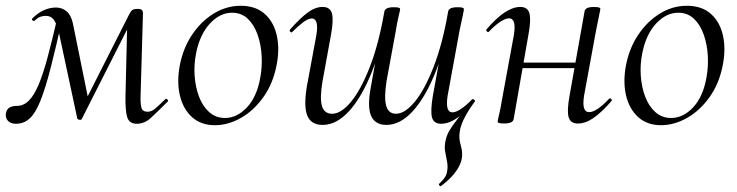

<svg xmlns="http://www.w3.org/2000/svg" viewBox="-26 -419 2550 664"><path d="M447 9Q421.6 9 414.3 -12.7Q407 -34.4 408 -86.6L414.2 -347.8L443.2 -375.6L256.6 -7.2Q255.4 -4 248.8 -4.8Q242.2 -5.6 241.2 -9.6L178.2 -304Q171.4 -334 161.1 -349.1Q150.8 -364.2 132 -364.2Q122.8 -364.2 113.5 -360.9Q104.2 -357.6 95.2 -348.6Q91.4 -344.8 86.8 -348.2Q82.2 -351.6 86.2 -355.6Q105 -374.4 125.7 -383.7Q146.4 -393 167.4 -393Q188.8 -393 204.5 -379.6Q220.2 -366.2 226.2 -337.6L280.8 -68.4L253.6 -39.2L419.8 -367.4Q426.2 -380.2 431.5 -384.2Q436.8 -388.2 450.2 -388.2Q460.6 -388.2 464.5 -384.6Q468.4 -381 468.4 -372.2L460.2 -89Q459.2 -61 463.1 -46.8Q467 -32.6 484.2 -32.6Q497.6 -32.6 509.3 -42.3Q521 -52 545.8 -76Q548.2 -79.2 552.7 -75.1Q557.2 -71 554 -67.8Q517.2 -31 495.4 -11Q473.6 9 447 9ZM29.2 9Q10.8 9 1.5 -1.1Q-7.8 -11.2 -5.6 -26.6Q-2.8 -41.6 7 -47.2Q16.8 -52.8 32.4 -52.8Q55 -52.8 73.1 -70.3Q91.2 -87.8 107 -124.9Q122.8 -162 138.8 -221.5Q154.8 -281 174 -365L191.2 -361Q167.2 -254.6 148.9 -183.2Q130.6 -111.8 113.5 -69.6Q96.4 -27.4 76.5 -9.2Q56.6 9 29.2 9Z M717 14Q669.2 14 638.3 -13.8Q607.4 -41.6 596.2 -88.6Q585 -135.6 595.8 -193Q607 -251.6 637.8 -298.1Q668.6 -344.6 712.6 -371.8Q756.6 -399 806.4 -399Q858.4 -399 889.8 -370.7Q921.2 -342.4 931.4 -295.5Q941.6 -248.6 930.4 -193Q918.2 -129.8 884.7 -82.9Q851.2 -36 806.8 -11Q762.4 14 717 14ZM751.8 -11Q793.4 -11 827.7 -47.3Q862 -83.6 873.8 -149Q881 -186 878.9 -225.3Q876.8 -264.6 865 -298.6Q853.2 -332.6 831.2 -353.8Q809.2 -375 776.6 -375Q735 -375 700.2 -337.8Q665.4 -300.6 652.4 -236Q644.4 -197.4 647 -158Q649.6 -118.6 662.1 -85.2Q674.6 -51.8 697.4 -31.4Q720.2 -11 751.8 -11Z M1090.2 13Q1050.2 13 1037 -18.3Q1023.8 -49.6 1035 -119L1068 -297Q1073 -327.6 1068.5 -341.4Q1064 -355.2 1052.6 -355.2Q1040.2 -355.2 1023.5 -342.8Q1006.8 -330.4 985.2 -309Q982.2 -305 978.1 -309Q974 -313 977.2 -317Q1010.8 -355 1037.3 -375Q1063.8 -395 1089.8 -395Q1115.6 -395 1121.9 -372.8Q1128.2 -350.6 1118.4 -297L1089.4 -138Q1079.6 -80.4 1087.3 -53Q1095 -25.6 1122.8 -25.6Q1153.4 -25.6 1187.5 -66.5Q1221.6 -107.4 1252.6 -186.5Q1283.6 -265.6 1303.2 -378.8L1315.6 -377.8Q1295.8 -260.6 1260.9 -172.5Q1226 -84.4 1182.1 -35.7Q1138.2 13 1090.2 13ZM1310.4 13Q1271.4 13 1257.5 -18.1Q1243.6 -49.2 1256.6 -118.6L1303.2 -378.8Q1305.8 -394 1335.4 -394Q1349.6 -394 1353.7 -392.2Q1357.8 -390.4 1357.8 -387.6Q1357.8 -384.4 1352 -360Q1346.2 -335.6 1342.8 -312L1310.6 -137.6Q1301.8 -79.8 1309.8 -52.7Q1317.8 -25.6 1343.2 -25.6Q1374.2 -25.6 1408.4 -67Q1442.6 -108.4 1473.5 -187.6Q1504.4 -266.8 1523.8 -378.8L1536 -377.8Q1516.4 -261.4 1481.6 -173.2Q1446.8 -85 1402.8 -36Q1358.8 13 1310.4 13ZM1499.2 224.4Q1498.2 226.2 1494.3 222.9Q1490.4 219.6 1492.4 217Q1507 203.4 1513.2 193.1Q1519.4 182.8 1520.4 172.8Q1523.4 155.8 1519.9 139.3Q1516.4 122.8 1513.4 104.9Q1510.4 87 1515 67Q1518.8 48.4 1528.4 32.2Q1538 16 1554.5 -5Q1571 -26 1593.6 -57.8L1580.2 -31.4Q1559.2 -11.8 1539.1 -1.4Q1519 9 1499.8 9Q1474 9 1468.1 -12.7Q1462.2 -34.4 1470.8 -86.6L1523.8 -378.8Q1526 -394 1555.8 -394Q1570.2 -394 1574.3 -392.2Q1578.4 -390.4 1578.4 -387.6Q1578.4 -384.4 1573.7 -362Q1569 -339.6 1564 -316.8L1522.2 -89Q1512.8 -30.4 1539 -30.4Q1549.8 -30.4 1567.4 -41.6Q1585 -52.8 1606.4 -75.2Q1608.8 -77.6 1613.6 -74.3Q1618.4 -71 1616 -67.8Q1590.8 -33.4 1578.4 -7.6Q1566 18.2 1564 36.4Q1560 58.4 1567.4 83.4Q1574.8 108.4 1571 129.4Q1569.8 138.4 1563.5 152.4Q1557.2 166.4 1542.5 184.4Q1527.8 202.4 1499.2 224.4Z M1718.4 8Q1704.2 8 1699.6 6.3Q1695 4.6 1695 1.6Q1695 -1.6 1700.5 -24.8Q1706 -48 1710 -74L1751 -297Q1760.8 -355.6 1734.4 -355.6Q1722.8 -355.6 1704.7 -344Q1686.6 -332.4 1665.2 -310Q1662.2 -306 1657.8 -310.5Q1653.4 -315 1657.2 -318.2Q1690.8 -357.2 1719.4 -376.1Q1748 -395 1773.6 -395Q1798.4 -395 1804.8 -373.3Q1811.2 -351.6 1801.6 -299.4L1750.4 -7.2Q1747.8 8 1718.4 8ZM1755 -183.4 1758.8 -202.6H1991.2L1988.2 -183.4ZM1972.4 8.2Q1946.8 8.2 1940.5 -13.9Q1934.2 -36 1943.6 -87.4L1995.6 -379.6Q1998.2 -394.8 2026.8 -394.8Q2042 -394.8 2046.1 -393Q2050.2 -391.2 2050.2 -388.4Q2050.2 -385.2 2045.2 -362.4Q2040.2 -339.6 2035.2 -312.8L1994.2 -89.8Q1984.4 -31.2 2011.6 -31.2Q2036.6 -31.2 2079.8 -76.8Q2083.8 -80.8 2087.8 -76.7Q2091.8 -72.6 2088 -68.6Q2054.4 -30.4 2026.6 -11.1Q1998.8 8.2 1972.4 8.2Z M2260 14Q2212.2 14 2181.3 -13.8Q2150.4 -41.6 2139.2 -88.6Q2128 -135.6 2138.8 -193Q2150 -251.6 2180.8 -298.1Q2211.6 -344.6 2255.6 -371.8Q2299.6 -399 2349.4 -399Q2401.4 -399 2432.8 -370.7Q2464.2 -342.4 2474.4 -295.5Q2484.6 -248.6 2473.4 -193Q2461.2 -129.8 2427.7 -82.9Q2394.2 -36 2349.8 -11Q2305.4 14 2260 14ZM2294.8 -11Q2336.4 -11 2370.7 -47.3Q2405 -83.6 2416.8 -149Q2424 -186 2421.9 -225.3Q2419.8 -264.6 2408 -298.6Q2396.2 -332.6 2374.2 -353.8Q2352.2 -375 2319.6 -375Q2278 -375 2243.2 -337.8Q2208.4 -300.6 2195.4 -236Q2187.4 -197.4 2190 -158Q2192.6 -118.6 2205.1 -85.2Q2217.6 -51.8 2240.4 -31.4Q2263.2 -11 2294.8 -11Z"/></svg>

Font: Cormorant Light
Style: Italic
Weight: 300
Italic angle: -10°
Designer: Christian Thalmann (Catharsis Fonts)
Foundry: Catharsis Fonts
Version: Version 4.000